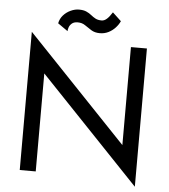

<svg xmlns="http://www.w3.org/2000/svg" viewBox="-60 -929 895 1017"><g transform="rotate(5 387.5 -420.0)"><path d="M215 -792Q220 -817 236 -835Q252 -853 274.5 -863.5Q297 -874 319 -874Q343 -874 358.5 -867Q374 -860 385.5 -850.5Q397 -841 410 -834Q423 -827 443 -827Q457 -827 470.5 -839Q484 -851 499 -875L545 -832Q537 -814 521.5 -797Q506 -780 485 -769.5Q464 -759 439 -759Q412 -759 393 -771Q374 -783 357.5 -794.5Q341 -806 318 -806Q298 -806 287 -796.5Q276 -787 272 -775Q268 -763 268 -755ZM695 -700V35L165 -521V0H80V-735L610 -179V-700Z"/></g></svg>

Font: Jost
Style: Regular
Weight: 400
Version: Version 3.710